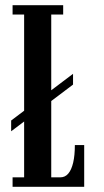

<svg xmlns="http://www.w3.org/2000/svg" viewBox="-20 -720 400 740"><path d="M23 -214V-255.5L261.5 -435.5V-394ZM28.5 0V-36.5H73V-664H28.5V-700H223.5V-664H177.5V-36.5H212.5Q231 -36.5 243.2 -51Q255.5 -65.5 262 -93.2Q268.5 -121 268.5 -161H304.5V0Z"/></svg>

Font: Imbue Thin 10pt SemiBold
Style: Regular
Weight: 600
Version: Version 1.102